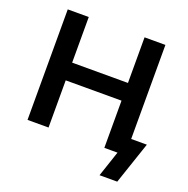

<svg xmlns="http://www.w3.org/2000/svg" viewBox="-149 -846 1126 1151"><g transform="rotate(20 413.5 -270.5)"><path d="M608 164 663 0H582V-105H812L721 164ZM89 0V-705H223V-414H579V-705H712V0H579V-301H223V0Z"/></g></svg>

Font: Nunito Sans 9pt
Style: Bold
Weight: 700
Version: Version 3.101;gftools[0.9.27]